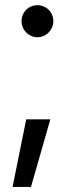

<svg xmlns="http://www.w3.org/2000/svg" viewBox="-20 -534 294 754"><path d="M101.6 200.2H29.3L83 -65.4H177.7ZM64.5 -451.2Q64.5 -467.8 72.8 -482.4Q81.1 -497.1 95.7 -505.4Q110.4 -513.7 127 -513.7Q143.6 -513.7 158.2 -505.4Q172.9 -497.1 181.2 -482.4Q189.5 -467.8 189.5 -451.2Q189.5 -434.6 181.2 -419.9Q172.9 -405.3 158.2 -396.5Q143.6 -387.7 127 -387.7Q110.4 -387.7 95.7 -396.5Q81.1 -405.3 72.8 -419.9Q64.5 -434.6 64.5 -451.2Z"/></svg>

Font: Pretendard Std Variable
Style: Regular
Weight: 400
Designer: Base glyphs from Inter by Rasmus Andersson; Hangeul glyphs from Noto Sans CJK(Source Han Sans) by Jang Soo-young and Kan
Foundry: Kil Hyung-jin
Version: Version 1.309;Glyphs 3.2 (3225)